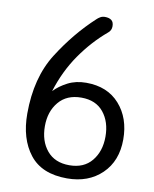

<svg xmlns="http://www.w3.org/2000/svg" viewBox="-98 -982 857 1067"><g transform="rotate(10 330.5 -448.0)"><path d="M625 -254.9Q625 -133.3 549.8 -60.5Q474.6 12.2 354 12.2Q211.4 12.2 143.1 -75.2Q74.7 -162.6 74.7 -304.2Q74.7 -507.3 162.6 -646Q250.5 -784.7 361.8 -887.2Q369.1 -894.5 380.6 -901.4Q392.1 -908.2 406.7 -908.2Q430.7 -908.2 443.8 -897.9Q457 -887.7 457 -863.8Q457 -852.5 452.6 -843Q448.2 -833.5 439 -826.2Q356.4 -756.8 291 -662.8Q225.6 -568.8 189 -451.2Q219.7 -483.4 264.9 -506.6Q310.1 -529.8 368.2 -529.8Q488.3 -529.8 556.6 -452.6Q625 -375.5 625 -254.9ZM354 -62Q436 -62 480.5 -116.2Q524.9 -170.4 524.9 -252.9Q524.9 -336.4 481.4 -390.1Q438 -443.8 356 -443.8Q273.9 -443.8 228.5 -389.6Q183.1 -335.4 183.1 -252.9Q183.1 -168.9 227.5 -115.5Q272 -62 354 -62Z"/></g></svg>

Font: Cutive
Style: Regular
Weight: 400
Designer: Vernon Adams
Version: Version 1.002